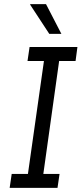

<svg xmlns="http://www.w3.org/2000/svg" viewBox="-20 -915 404 935"><path d="M348 -618H268L191 -68H270L260 0H27L37 -68H116L194 -618H114L124 -686H357ZM279 -750H220L127 -892V-895H204Z"/></svg>

Font: Chivo Light Italic
Style: Regular
Weight: 300
Italic angle: -8.05°
Designer: Hector Gatti
Foundry: Omnibus-Type
Version: Version 1.007